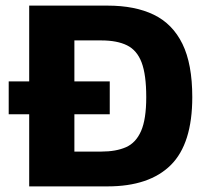

<svg xmlns="http://www.w3.org/2000/svg" viewBox="-20 -664 737 684"><path d="M84 0V-257H11V-374H84V-644H363Q461 -644 528 -611.5Q595 -579 630 -507.5Q665 -436 665 -318Q665 -152 588.5 -76Q512 0 363 0ZM245 -124H341Q393 -124 428.5 -139.5Q464 -155 482.5 -197Q501 -239 501 -318Q501 -398 484.5 -441.5Q468 -485 432.5 -502.5Q397 -520 341 -520H245V-374H371V-257H245Z"/></svg>

Font: Kanit SemiBold
Style: Regular
Weight: 600
Designer: Katatrad Team
Foundry: CadsonDemak
Version: Version 2.000; ttfautohint (v1.8.3)